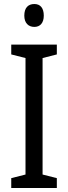

<svg xmlns="http://www.w3.org/2000/svg" viewBox="-20 -936 340 956"><path d="M151 -916C120 -916 101 -897 101 -858C101 -822 121 -802 151 -802C180 -802 198 -822 198 -858C198 -896 181 -916 151 -916ZM263 0V-49L192 -67V-647L263 -665V-714H36V-665L107 -647V-67L36 -49V0Z"/></svg>

Font: Noto Sans Malayalam Condensed
Style: Regular
Weight: 400
Width: 3
Designer: Jelle Bosma - Monotype Design Team
Foundry: Monotype Imaging Inc.
Version: Version 2.104